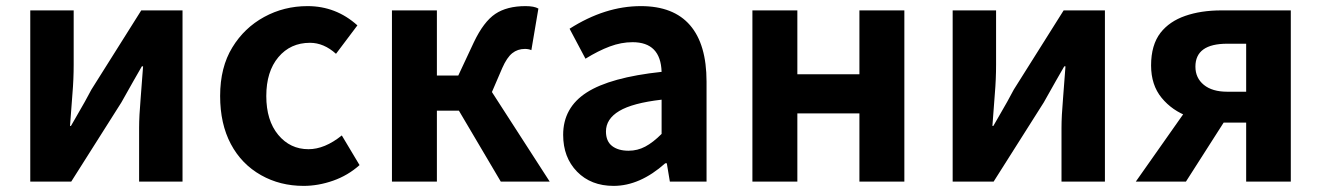

<svg xmlns="http://www.w3.org/2000/svg" viewBox="-20 -594 4321 628"><path d="M79 -560H221V-383Q221 -335 217 -288L209 -182H212L227 -208Q262 -268 279 -301L442 -560H577V0H435V-176Q435 -214 440 -272L448 -377H444L417 -330Q402 -303 377 -259L213 0H79Z M834 -21Q770 -57 735 -123Q700 -189 700 -280Q700 -374 740 -439Q779 -503 844 -538.5Q909 -574 986 -574Q1079 -574 1149 -511L1079 -418Q1039 -454 994 -454Q930 -454 890.5 -407Q851 -360 851 -280Q851 -200 890 -153Q929 -106 989 -106Q1042 -106 1098 -151L1156 -54Q1118 -20 1069.5 -3Q1021 14 973 14Q896 14 834 -21Z M1262 -560H1409V-347H1479L1530 -456Q1562 -523 1600 -548.5Q1638 -574 1699 -574Q1727 -574 1741 -566L1718 -430Q1709 -434 1697 -434Q1673 -434 1655.5 -420Q1638 -406 1623 -372L1589 -293L1778 0H1618L1481 -232H1409V0H1262Z M1822 -153Q1822 -242 1899 -291.5Q1976 -341 2144 -359Q2141 -456 2049 -456Q2012 -456 1974.5 -442Q1937 -428 1895 -402L1843 -500Q1959 -574 2076 -574Q2183 -574 2237 -511.5Q2291 -449 2291 -327V0H2171L2161 -60H2156Q2073 14 1987 14Q1913 14 1867.5 -32.5Q1822 -79 1822 -153ZM2144 -156V-268Q2049 -257 2005.5 -231Q1962 -205 1962 -164Q1962 -132 1982 -116.5Q2002 -101 2036 -101Q2065 -101 2090.5 -114.5Q2116 -128 2144 -156Z M2441 -560H2588V-351H2791V-560H2938V0H2791V-223H2588V0H2441Z M3096 -560H3238V-383Q3238 -335 3234 -288L3226 -182H3229L3244 -208Q3279 -268 3296 -301L3459 -560H3594V0H3452V-176Q3452 -214 3457 -272L3465 -377H3461L3434 -330Q3419 -303 3394 -259L3230 0H3096Z M4056 -193H3982Q3922 -193 3868 -212.5Q3814 -232 3779.5 -274Q3745 -316 3745 -380Q3745 -447 3776 -487Q3805 -524 3856.5 -542Q3908 -560 3975 -560H4202V0H4056ZM4056 -451H3994Q3890 -451 3890 -376Q3890 -339 3917.5 -316.5Q3945 -294 3994 -294H4056ZM3885 -270 4006 -230 3859 0H3695Z"/></svg>

Font: Merged Yaku Han JP
Style: Bold
Weight: 700
Designer: Ryoko NISHIZUKA 西塚涼子 (kana, bopomofo & ideographs); Paul D. Hunt (Latin, Greek & Cyrillic); Sandoll Communications 산돌커뮤니
Foundry: Adobe
Version: Version 2.004